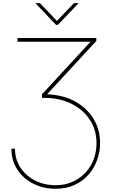

<svg xmlns="http://www.w3.org/2000/svg" viewBox="-20 -965 714 1201"><path d="M51.3 -35.2H73.7Q73.7 30.8 107.4 82.5Q141.1 134.3 198.5 163.8Q255.9 193.4 327.6 193.4Q401.4 193.4 459.2 159.2Q517.1 125 550.3 65.4Q583.5 5.9 583.5 -70.3Q583.5 -150.4 544.2 -212.4Q504.9 -274.4 435.5 -311.5Q366.2 -348.6 275.9 -352.5H242.7V-375L559.1 -717.8V-704.1H89.4V-727.5H582.5V-709L276.9 -377.9V-375Q375 -371.1 449 -330.6Q522.9 -290 564.5 -222.7Q606 -155.3 606 -70.3Q606 -15.1 587.4 36.1Q568.8 87.4 533.2 127.9Q497.6 168.5 445.8 192.1Q394 215.8 327.6 215.8Q251 215.8 188 183.8Q125 151.9 88.1 95.2Q51.3 38.6 51.3 -35.2ZM230 -945.3 335.9 -834 442.4 -945.3H470.2V-943.4L341.8 -809.6H330.6L203.1 -943.4V-945.3Z"/></svg>

Font: Inter 20pt Thin
Style: Regular
Weight: 250
Version: Version 4.001;git-66647c0bb